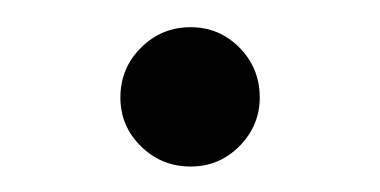

<svg xmlns="http://www.w3.org/2000/svg" viewBox="-20 -120 285 144"><path d="M70.3 -46.9Q70.3 -68.8 85.7 -84.2Q101.1 -99.6 123 -99.6Q144.5 -99.6 159.7 -84.2Q174.8 -68.8 174.8 -46.9Q174.8 -25.9 159.7 -10.5Q144.5 4.9 123 4.9Q101.1 4.9 85.7 -10.3Q70.3 -25.4 70.3 -46.9Z"/></svg>

Font: Pretendard Light
Style: Regular
Weight: 300
Designer: Base glyphs from Inter by Rasmus Andersson; Hangeul glyphs from Noto Sans CJK(Source Han Sans) by Jang Soo-young and Kan
Foundry: Kil Hyung-jin
Version: Version 1.309